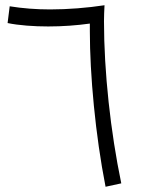

<svg xmlns="http://www.w3.org/2000/svg" viewBox="-20 -708 537 733"><path d="M383 5 443 -8C402 -205 377 -434 377 -627C377 -644 378 -670 379 -688C313 -678 240 -672 171 -672C119 -672 66 -676 17 -684L9 -620C52 -611 110 -607 164 -607C219 -607 273 -611 323 -618V-589C323 -423 344 -193 383 5Z"/></svg>

Font: Wafeq Light
Style: Regular
Weight: 300
Designer: Rasmus Andersson & Azza Alameddine
Foundry: Google & TypeTogether
Version: Version 3.000;January 28, 2025;FontCreator 15.0.0.3014 64-bi